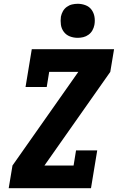

<svg xmlns="http://www.w3.org/2000/svg" viewBox="-20 -995 640 1015"><path d="M26 0 46 -120 394 -615H240L227 -535H115L148 -735H583L563 -615L215 -120H369L382 -200H494L461 0ZM391 -795Q369 -795 349.5 -802.5Q330 -810 317.5 -826.5Q305 -843 302 -864Q299 -885 302 -907Q305 -922 312.5 -935.5Q320 -949 333 -958.5Q346 -968 361 -971.5Q376 -975 391 -975Q412 -975 432 -967.5Q452 -960 464 -943.5Q476 -927 479.5 -906Q483 -885 479 -863Q476 -848 468.5 -834.5Q461 -821 448 -811.5Q435 -802 420 -798.5Q405 -795 391 -795Z"/></svg>

Font: Iosevka Etoile Heavy Oblique
Style: Regular
Weight: 900
Italic angle: -9°
Designer: Belleve Invis
Foundry: Belleve Invis
Version: Version 15.5.2; ttfautohint (v1.8.4)